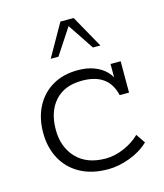

<svg xmlns="http://www.w3.org/2000/svg" viewBox="-97 -685 658 769"><g transform="rotate(-15 232.0 -300.5)"><path d="M258 10Q189 10 141 -17Q93 -44 68 -91Q43 -138 43 -198Q43 -259 67 -305.5Q91 -352 135.5 -378.5Q180 -405 242 -405Q279 -405 308.5 -394Q338 -383 358.5 -362Q379 -341 385 -310L375 -309V-395H417V-265H378Q357 -360 247 -360Q174 -360 134.5 -316Q95 -272 95 -197Q95 -125 138 -79.5Q181 -34 260 -34Q297 -34 336 -51Q375 -68 401 -94L427 -56Q395 -25 348 -7.5Q301 10 258 10ZM149 -477 225 -611H280L355 -477H324L252 -585L181 -477Z"/></g></svg>

Font: Rokkitt Light
Style: Regular
Weight: 300
Version: Version 3.103